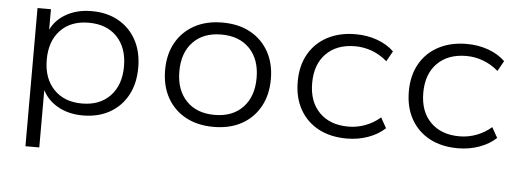

<svg xmlns="http://www.w3.org/2000/svg" viewBox="-47 -622 2486 926"><g transform="rotate(5 1196.5 -158.5)"><path d="M101 180V-489H166V-373H159Q180 -431 234.5 -464Q289 -497 363 -497Q438 -497 493.5 -465.5Q549 -434 579.5 -377.5Q610 -321 610 -245Q610 -168 579.5 -111.5Q549 -55 493.5 -23.5Q438 8 363 8Q290 8 236 -25Q182 -58 161 -114H168V180ZM354 -49Q441 -49 491 -102Q541 -155 541 -245Q541 -335 491 -387.5Q441 -440 354 -440Q267 -440 217 -387.5Q167 -335 167 -245Q167 -155 217.5 -102Q268 -49 354 -49Z M996 8Q918 8 860.5 -23.5Q803 -55 771.5 -112Q740 -169 740 -245Q740 -321 771.5 -377.5Q803 -434 860.5 -465.5Q918 -497 996 -497Q1075 -497 1132 -465.5Q1189 -434 1220.5 -377.5Q1252 -321 1252 -245Q1252 -169 1220.5 -112Q1189 -55 1132 -23.5Q1075 8 996 8ZM996 -50Q1083 -50 1133 -102.5Q1183 -155 1183 -245Q1183 -335 1133 -387Q1083 -439 996 -439Q909 -439 859 -387Q809 -335 809 -245Q809 -155 859 -102.5Q909 -50 996 -50Z M1641 8Q1562 8 1504 -23Q1446 -54 1414 -111Q1382 -168 1382 -245Q1382 -322 1414 -378.5Q1446 -435 1504.5 -466Q1563 -497 1641 -497Q1697 -497 1745.5 -479.5Q1794 -462 1827 -430L1799 -380Q1766 -409 1726 -424Q1686 -439 1644 -439Q1555 -439 1503.5 -387Q1452 -335 1452 -244Q1452 -154 1503.5 -102Q1555 -50 1644 -50Q1686 -50 1726 -65Q1766 -80 1798 -108L1826 -58Q1793 -27 1744.5 -9.5Q1696 8 1641 8Z M2179 8Q2100 8 2042 -23Q1984 -54 1952 -111Q1920 -168 1920 -245Q1920 -322 1952 -378.5Q1984 -435 2042.5 -466Q2101 -497 2179 -497Q2235 -497 2283.5 -479.5Q2332 -462 2365 -430L2337 -380Q2304 -409 2264 -424Q2224 -439 2182 -439Q2093 -439 2041.5 -387Q1990 -335 1990 -244Q1990 -154 2041.5 -102Q2093 -50 2182 -50Q2224 -50 2264 -65Q2304 -80 2336 -108L2364 -58Q2331 -27 2282.5 -9.5Q2234 8 2179 8Z"/></g></svg>

Font: Nunito Sans 10pt SemiExpanded Light
Style: Regular
Weight: 300
Width: 6
Designer: Vernon Adams
Foundry: Vernon Adams
Version: Version 3.101;gftools[0.9.27]